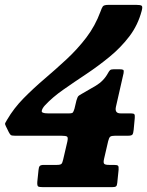

<svg xmlns="http://www.w3.org/2000/svg" viewBox="-20 -770 605 790"><path d="M468 -71.5 462.5 -17.5Q461.5 -6 457.2 -3Q453 0 441.5 0H156.5Q141 0 136.8 -3Q132.5 -6 133.5 -22L138.5 -70.5Q139.5 -83 143.8 -87.2Q148 -91.5 161 -91.5H214Q228.5 -91.5 232.8 -95.8Q237 -100 240 -114L257 -187Q261 -204.5 255.8 -208Q250.5 -211.5 232.5 -211.5H42Q27.5 -211.5 24 -214.8Q20.5 -218 16 -226.5L4 -251Q-0.5 -259 1.5 -263.8Q3.5 -268.5 9 -277Q37 -325 77.5 -366Q118 -407 163.5 -445.8Q209 -484.5 253.5 -525.8Q298 -567 334.8 -615Q371.5 -663 393.5 -722.5Q398.5 -737 403 -743.5Q407.5 -750 427 -750H540.5Q559 -750 563.2 -746Q567.5 -742 563 -725.5Q547.5 -666.5 512 -620Q476.5 -573.5 430.2 -535.8Q384 -498 334.8 -465.2Q285.5 -432.5 240.8 -401.2Q196 -370 164.5 -336Q154 -324.5 151.8 -314Q149.5 -303.5 177 -303.5H265Q277 -303.5 280 -307.5Q283 -311.5 286.5 -323L294.5 -356.5Q299 -371.5 302.8 -375Q306.5 -378.5 317.5 -384.5Q342 -398 374.5 -417.5Q407 -437 424.5 -469.5Q428.5 -477 432.5 -481Q436.5 -485 447.5 -485H472.5Q483.5 -485 487 -482.5Q490.5 -480 488.5 -469L457 -330.5Q451 -303.5 476 -303.5H518.5Q530 -303.5 532.8 -299.8Q535.5 -296 534.5 -284.5L530 -236Q528.5 -221 524.8 -216.2Q521 -211.5 505.5 -211.5H453Q438.5 -211.5 433.5 -207.5Q428.5 -203.5 425 -189L408 -115.5Q404.5 -100.5 408.8 -96Q413 -91.5 429 -91.5H448.5Q462 -91.5 465.5 -88.2Q469 -85 468 -71.5Z"/></svg>

Font: Besley* Narrow Heavy
Style: Italic
Weight: 800
Width: 4
Italic angle: -13°
Designer: Owen Earl
Foundry: indestructible type*
Version: Version 3.000; ttfautohint (v1.8.3)